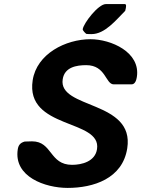

<svg xmlns="http://www.w3.org/2000/svg" viewBox="-20 -913 692 940"><path d="M67 -182C46 -47 202 7 311 7C437 7 580 -38 603 -187C640 -423 264 -378 287 -525C296 -584 354 -594 402 -594C499 -594 496 -500 537 -500H624C643 -500 648 -524 650 -536C669 -658 523 -721 423 -721C302 -721 160 -650 140 -520C103 -278 478 -332 455 -183C446 -122 380 -106 333 -106C221 -106 237 -221 137 -221C132 -221 106 -220 101 -220C79 -214 70 -202 67 -182ZM385 -770C384 -764 399 -749 403 -747C407 -746 424 -746 428 -746C494 -746 548 -815 593 -860C593 -862 596 -871 596 -873C596 -876 601 -893 591 -893H498C461 -893 389 -799 385 -770Z"/></svg>

Font: Asimov Print
Style: CIt
Weight: 500
Designer: Google
Version: Version 2.000980: 2014